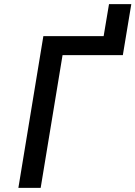

<svg xmlns="http://www.w3.org/2000/svg" viewBox="-20 -910 656 930"><path d="M69 0 190 -735H482L508 -890H616L575 -643H283L177 0Z"/></svg>

Font: Iosevka Aile Semibold
Style: Italic
Weight: 600
Italic angle: -9°
Designer: Belleve Invis
Foundry: Belleve Invis
Version: Version 31.1.0; ttfautohint (v1.8.4)